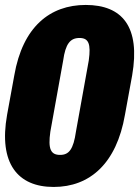

<svg xmlns="http://www.w3.org/2000/svg" viewBox="-23 -740 557 769"><path d="M191.9 8.8C336.9 8.8 443.8 -85.4 477.5 -280.3L506.3 -438C540 -632.8 466.8 -720.2 320.3 -720.2C177.2 -720.2 67.9 -632.8 34.2 -438L5.4 -280.3C-29.3 -85.4 47.9 8.8 191.9 8.8ZM217.8 -119.6C180.7 -119.6 168.5 -142.1 178.7 -212.9L230 -497.6C239.3 -564.5 258.3 -587.9 295.4 -587.9C332 -587.9 341.8 -564.5 332.5 -497.6L281.2 -212.9C271 -142.1 253.4 -119.6 217.8 -119.6Z"/></svg>

Font: Roboto Flex Super Cond Black
Style: Italic
Weight: 900
Width: 3
Italic angle: -10°
Designer: Berlow after Robertson
Foundry: Google
Version: Version 3.200;Glyphs 3.3 (3311)